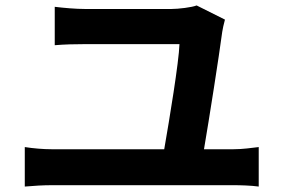

<svg xmlns="http://www.w3.org/2000/svg" viewBox="-20 -721 1040 705"><path d="M71 -181V-36C105 -39 140 -41 170 -41H837C860 -41 902 -40 930 -36V-181C904 -178 872 -173 837 -173H729C748 -284 784 -513 796 -604C797 -612 802 -635 806 -649L702 -701C685 -694 635 -688 609 -688C548 -688 357 -688 293 -688C259 -688 213 -692 181 -696V-555C217 -558 254 -559 294 -559C357 -559 562 -559 639 -559C637 -494 602 -282 583 -173H170C139 -173 103 -176 71 -181Z"/></svg>

Font: Noto Sans CJK TC
Style: Bold
Weight: 700
Designer: Ryoko NISHIZUKA 西塚涼子 (kana, bopomofo & ideographs); Paul D. Hunt (Latin, Greek & Cyrillic); Sandoll Communications 산돌커뮤니
Foundry: Adobe
Version: Version 2.004;hotconv 1.0.118;makeotfexe 2.5.65603